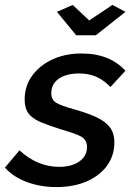

<svg xmlns="http://www.w3.org/2000/svg" viewBox="-45 -749 542 779"><path d="M183 10Q120 10 65 -10Q10 -30 -25 -69L34 -139Q70 -106 110.5 -89Q151 -72 195 -72Q229 -72 254.5 -82Q280 -92 294 -110Q308 -128 308 -152Q308 -183 282 -196Q256 -209 203 -224Q152 -240 119 -254Q86 -268 70.5 -289Q55 -310 55 -345Q55 -400 85.5 -442Q116 -484 168 -508Q220 -532 285 -532Q344 -532 388.5 -514Q433 -496 464 -462L403 -396Q375 -425 344.5 -438Q314 -451 276 -451Q243 -451 217.5 -442Q192 -433 177.5 -415Q163 -397 163 -371Q163 -344 183 -332Q203 -320 254 -306Q308 -291 345 -274Q382 -257 400.5 -233Q419 -209 419 -170Q419 -119 390 -78Q361 -37 308 -13.5Q255 10 183 10ZM186 -701 250 -729 317 -666 411 -729 464 -701 344 -606H264Z"/></svg>

Font: Raleway Thin SemiBold
Style: Italic
Weight: 600
Italic angle: -12°
Version: Version 4.026